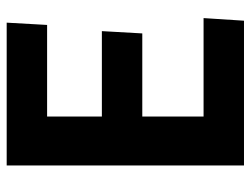

<svg xmlns="http://www.w3.org/2000/svg" viewBox="-110 -658 768 589"><g transform="rotate(-90 274.5 -364.0)"><path d="M61 -728H499L492 -604H211V-436H473L466 -312H211V-124H513L505 0H61Z"/></g></svg>

Font: Murecho SemiBold
Style: Regular
Weight: 600
Designer: Neil Summerour
Foundry: Positype
Version: Version 1.010; ttfautohint (v1.8.3)